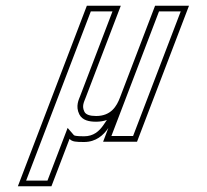

<svg xmlns="http://www.w3.org/2000/svg" viewBox="-20 -496 724 672"><path d="M274.2 1C315.9 1 341.8 -22.5 359.2 -48L340.9 0H459.6L641.5 -476H522.8L399.7 -154C388.6 -124.9 368.9 -90 316.5 -90C294 -90 280.3 -95 275.4 -105C265.8 -124.4 273.6 -137.9 279.7 -154L402.8 -476H284L42.5 156H160L223.4 -10C232.4 0.3 246.3 1 274.2 1ZM417.9 -145.5C418.5 -147.2 418 -145.9 418.4 -146.9L536.5 -456H612.5L445.8 -20H369.9ZM354.1 -76.1 342.7 -59.3C327.2 -36.5 307.2 -19 274.2 -19C244.4 -19 239.8 -21.7 238.5 -23.1L216.7 -48.3L146.2 136H71.5L297.8 -456H373.7L261 -161.1C256 -148 243.5 -124.5 257.4 -96.2C268.2 -74.2 293 -70 316.5 -70C330.2 -70 343 -72.2 354.1 -76.1Z"/></svg>

Font: Din Kursivschrift
Style: BreitGhost
Weight: 400
Version: Version 1.089